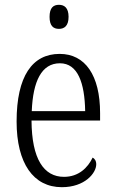

<svg xmlns="http://www.w3.org/2000/svg" viewBox="-20 -768 479 798"><path d="M225 -648C247 -648 265 -660 265 -698C265 -736 247 -748 225 -748C202 -748 186 -736 186 -698C186 -660 202 -648 225 -648ZM237 10C333 10 380 -49 380 -85C380 -100 373 -109 365 -113C345 -71 307 -33 246 -33C162 -33 112 -107 111 -267H396V-298C396 -455 334 -544 228 -544C114 -544 49 -451 49 -263C49 -89 119 10 237 10ZM334 -306H112C117 -431 153 -505 229 -505C303 -505 332 -424 334 -306Z"/></svg>

Font: Noto Serif Georgian Condensed Light
Style: Regular
Weight: 300
Width: 3
Designer: Monotype Design Team, Akaki Razmadze
Foundry: Google LLC
Version: Version 2.003